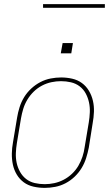

<svg xmlns="http://www.w3.org/2000/svg" viewBox="-20 -904 540 932"><path d="M197 8Q169 8 142.5 2Q116 -4 95.5 -19Q75 -34 61.5 -56.5Q48 -79 42.5 -105Q37 -131 37.5 -158.5Q38 -186 43 -213L63 -333Q67 -358 75 -383.5Q83 -409 97 -432Q111 -455 131.5 -474Q152 -493 176 -505.5Q200 -518 226 -523Q252 -528 277 -528Q304 -528 330.5 -522Q357 -516 377.5 -501Q398 -486 411.5 -463.5Q425 -441 431 -415Q437 -389 436 -361.5Q435 -334 430 -307L411 -187Q406 -162 398 -136.5Q390 -111 376 -88Q362 -65 342 -46Q322 -27 298 -14.5Q274 -2 248 3Q222 8 197 8ZM197 -10Q220 -10 243.5 -15Q267 -20 289 -31.5Q311 -43 329.5 -60.5Q348 -78 360.5 -99.5Q373 -121 380.5 -144Q388 -167 391 -190L411 -310Q415 -334 416 -359Q417 -384 412 -407Q407 -430 396 -450.5Q385 -471 366.5 -485Q348 -499 324.5 -504.5Q301 -510 276 -510Q253 -510 229.5 -505Q206 -500 184 -488.5Q162 -477 144 -459.5Q126 -442 113 -420.5Q100 -399 93 -376Q86 -353 82 -330L62 -210Q58 -186 57 -161Q56 -136 61 -113Q66 -90 77.5 -69.5Q89 -49 107 -35Q125 -21 148.5 -15.5Q172 -10 197 -10ZM275 -645 284 -695H334L326 -645ZM189 -866V-884H489V-866Z"/></svg>

Font: Iosevka SS04 Thin Oblique
Style: Regular
Weight: 100
Italic angle: -9°
Monospace: yes
Designer: Belleve Invis
Foundry: Belleve Invis
Version: Version 19.0.0; ttfautohint (v1.8.4)